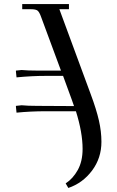

<svg xmlns="http://www.w3.org/2000/svg" viewBox="-20 -722 572 941"><path d="M58.1 -198.2V-203.1L85.9 -206.1Q115.7 -203.1 163.1 -203.1L342.8 -202.1Q340.8 -207.5 336.9 -218.8Q333 -230 332 -232.9L289.1 -350.1H204.1Q136.2 -350.1 61 -342.8L58.1 -371.1V-376L85.9 -378.9Q115.7 -376 163.1 -376H278.8L182.1 -637.2Q173.3 -662.1 164.8 -669.4Q156.2 -676.8 132.8 -676.8H88.9V-702.1H317.9V-676.8H271L424.8 -259.8Q452.6 -185.1 464.8 -131.3Q477.1 -77.6 477.1 -26.9Q477.1 52.7 431.2 114Q385.3 175.3 314.9 199.2L301.8 176.8Q337.4 153.8 361.1 111.3Q384.8 68.8 384.8 7.8Q384.8 -72.3 352.1 -176.8H204.1Q130.9 -176.8 61 -169.9Z"/></svg>

Font: Dihjauti S
Style: Bold
Weight: 700
Designer: T. Christopher White
Version: Version 3.0.0